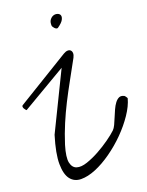

<svg xmlns="http://www.w3.org/2000/svg" viewBox="-103 -1035 859 1120"><g transform="rotate(-10 326.5 -475.5)"><path d="M634.8 -407.2Q630.9 -361.3 606.4 -306.6Q582 -252 545.4 -199.2Q508.8 -146.5 463.4 -100.6Q418 -54.7 372.6 -25.9Q327.1 2.9 286.1 9.8Q245.1 16.6 216.3 -9.3Q187.5 -35.2 175.8 -98.1Q164.1 -161.1 177.7 -271.5L286.1 -649.4L42 -441.4Q41 -441.4 36.1 -445.3Q31.2 -449.2 27.3 -454.1Q23.4 -459 22 -464.8Q20.5 -470.7 25.4 -474.6L313.5 -728.5Q326.2 -739.3 337.4 -741.7Q348.6 -744.1 356.4 -738.8Q364.3 -733.4 366.7 -722.2Q369.1 -710.9 364.3 -695.3Q341.8 -627.9 320.8 -567.4Q299.8 -506.8 281.7 -447.3Q263.7 -387.7 250 -328.1Q236.3 -268.6 227.5 -203.1Q218.8 -128.9 231.9 -97.2Q245.1 -65.4 272 -62Q298.8 -58.6 334.5 -78.1Q370.1 -97.7 405.3 -126Q440.4 -154.3 470.7 -185.1Q501 -215.8 516.6 -237.3Q524.4 -248 529.8 -267.6Q535.2 -287.1 540 -310.1Q544.9 -333 550.8 -356Q556.6 -378.9 565.4 -396Q574.2 -413.1 586.4 -421.4Q598.6 -429.7 618.2 -423.8Q621.1 -422.9 627.4 -416.5Q633.8 -410.2 634.8 -407.2ZM271.5 -899.4Q265.6 -922.9 272.9 -937.5Q280.3 -952.1 292 -958.5Q303.7 -964.8 316.9 -962.9Q330.1 -960.9 335.4 -951.2Q340.8 -941.4 335.4 -924.3Q330.1 -907.2 305.7 -882.8Q301.8 -878.9 295.9 -880.4Q290 -881.8 285.2 -885.3Q280.3 -888.7 276.4 -893.1Q272.5 -897.5 271.5 -899.4Z"/></g></svg>

Font: Over the Rainbow
Style: Regular
Weight: 400
Designer: Kimberly Geswein
Foundry: Kimberly Geswein
Version: Version 1.002 2010